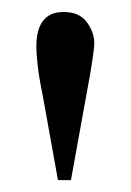

<svg xmlns="http://www.w3.org/2000/svg" viewBox="-20 -698 221 325"><path d="M139.6 -625.5Q139.6 -617.2 136.2 -594.7Q132.8 -572.3 126 -536.1L100.1 -393.1H78.1L52.2 -537.1Q45.9 -567.4 43.7 -587.6Q41.5 -607.9 41.5 -618.7Q41.5 -677.7 87.4 -677.7Q114.7 -677.7 127.2 -660.2Q139.6 -642.6 139.6 -625.5Z"/></svg>

Font: BabelStone Roman
Style: Regular
Weight: 400
Designer: Walt Agee, Victor Gaultney, Peter Martin, Debbi Hosken, Becca Hirsbrunner (SIL); Andrew West (BabelStone)
Foundry: BabelStone
Version: Version 16.000